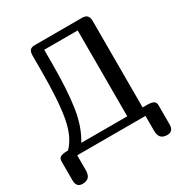

<svg xmlns="http://www.w3.org/2000/svg" viewBox="-199 -854 1105 1167"><g transform="rotate(-30 353.5 -271.0)"><path d="M580.1 0H101.1V102.1Q101.1 136.7 86.7 151.9Q72.3 167 43 167Q0 167 0 117.2V-16.1Q0 -36.6 13.7 -44.4Q27.3 -52.2 57.1 -53.2H66.9Q126.5 -112.3 147.7 -227.8Q168.9 -343.3 168.9 -551.8V-659.2Q168.9 -686.5 179.2 -697.8Q189.5 -709 212.9 -709H544.9Q568.4 -709 579.6 -697Q590.8 -685.1 590.8 -659.2V-53.2H621.1Q652.3 -53.2 666.7 -45.4Q681.2 -37.6 681.2 -16.1V117.2Q681.2 167 638.2 167Q608.9 167 594.5 151.9Q580.1 136.7 580.1 102.1ZM248 -555.2Q248 -375.5 230 -255.9Q211.9 -136.2 160.2 -53.2H482.9V-655.8H248Z"/></g></svg>

Font: Marmelad
Style: Regular
Weight: 400
Designer: Manvel Shmavonyan
Foundry: Cyreal (www.cyreal.org)
Version: Version 1.000